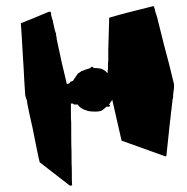

<svg xmlns="http://www.w3.org/2000/svg" viewBox="-20 -554 590 607"><path d="M530.3 -287.1Q514.6 -353.5 498 -414.1L476.6 -500Q469.7 -519.5 469.7 -524.4Q466.8 -531.2 466.8 -534.2H462.9Q371.1 -511.7 325.2 -498Q324.2 -454.1 322.3 -395.5V-362.3Q321.3 -360.4 321.3 -335.9Q320.3 -335 320.3 -322.3Q307.6 -336.9 293 -337.9Q292 -338.9 275.4 -338.9Q275.4 -342.8 270.5 -342.8Q266.6 -341.8 266.6 -340.8Q266.6 -338.9 265.6 -338.9L259.8 -336.9L253.9 -335Q247.1 -333 246.1 -332L243.2 -331.1Q242.2 -330.1 240.2 -330.1Q238.3 -330.1 237.3 -329.1Q236.3 -328.1 235.4 -327.1Q234.4 -326.2 233.4 -326.2Q231.4 -324.2 230.5 -324.2L228.5 -323.2Q228.5 -322.3 227.5 -322.3L224.6 -319.3Q224.6 -318.4 223.6 -317.4L222.7 -316.4L210.9 -298.8L209 -297.9L207 -296.9Q206.1 -295.9 203.1 -295.9Q202.1 -294.9 201.2 -294.9Q201.2 -292 200.2 -291Q193.4 -289.1 191.4 -288.1Q174.8 -354.5 159.2 -430.7V-434.6Q158.2 -435.5 158.2 -439.5Q157.2 -440.4 157.2 -445.3V-449.2Q156.2 -449.2 156.2 -450.2Q156.2 -451.2 155.3 -452.1Q151.4 -464.8 149.4 -476.6L147.5 -484.4Q147.5 -485.4 147 -488.3Q146.5 -491.2 145.5 -492.2Q144.5 -495.1 142.6 -502.9Q141.6 -504.9 141.6 -507.8V-511.7Q140.6 -512.7 140.6 -515.6L139.6 -516.6H133.8Q81.1 -494.1 45.9 -480.5Q48.8 -442.4 51.8 -384.8Q53.7 -355.5 54.7 -338.9L56.6 -301.8Q58.6 -271.5 59.6 -254.9Q59.6 -252 60.5 -250Q61.5 -246.1 63.5 -240.2Q64.5 -239.3 64.9 -236.8Q65.4 -234.4 65.4 -233.4Q66.4 -230.5 66.4 -226.6Q66.4 -225.6 68.4 -216.3Q70.3 -207 74.2 -188.5Q78.1 -169.9 83 -149.4Q87.9 -125 95.2 -88.4Q102.5 -51.8 105.5 -41L201.2 33.2Q202.1 32.2 208 32.2Q207 30.3 207 -20.5Q206.1 -25.4 206.1 -74.2Q205.1 -79.1 205.1 -166Q204.1 -168.9 204.1 -216.8V-226.6H210Q210.9 -226.6 211.9 -225.6L213.9 -223.6H225.6Q226.6 -223.6 226.6 -222.7Q226.6 -221.7 227.5 -220.7Q237.3 -209 252.9 -205.1Q259.8 -201.2 282.2 -201.2Q298.8 -201.2 305.7 -207L307.6 -209Q310.5 -211.9 312.5 -212.9L315.4 -215.8Q316.4 -215.8 317.4 -216.8H318.4H319.3H323.2H325.2V-217.8H327.1Q330.1 -218.8 327.1 -221.7H326.2Q326.2 -223.6 325.2 -223.6H324.2L325.2 -224.6L327.1 -226.6L328.1 -228.5Q330.1 -232.4 331.1 -233.4L334 -236.3L335 -238.3L364.3 -109.4Q491.2 -63.5 502.9 -59.6Q503.9 -60.5 505.9 -60.5Q509.8 -95.7 517.6 -170.9L519.5 -184.6Q519.5 -189.5 520.5 -194.3Q520.5 -201.2 521.5 -203.1L525.4 -238.3Q525.4 -240.2 526.4 -241.2Q526.4 -244.1 527.3 -246.1V-252Q527.3 -256.8 528.3 -260.7Q528.3 -267.6 529.3 -268.6Q530.3 -273.4 530.3 -287.1Z"/></svg>

Font: My Font
Style: x-wing-ships
Weight: 500
Version: Version 0.001